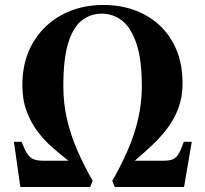

<svg xmlns="http://www.w3.org/2000/svg" viewBox="-20 -753 827 773"><path d="M62 0 36 -182H67Q79 -151 89.5 -134.5Q100 -118 115 -112Q130 -106 153 -106H255Q225 -130 192.5 -158Q160 -186 132.5 -222Q105 -258 87.5 -304.5Q70 -351 70 -410Q70 -509 113 -581.5Q156 -654 229.5 -693.5Q303 -733 396 -733Q489 -733 561.5 -694.5Q634 -656 674.5 -585Q715 -514 715 -418Q715 -363 698.5 -318.5Q682 -274 654.5 -237.5Q627 -201 593 -169Q559 -137 523 -106H640Q662 -106 675.5 -111.5Q689 -117 699 -133.5Q709 -150 720 -182H752L721 0H442L432 -25Q466 -84 493 -145Q520 -206 535.5 -271.5Q551 -337 551 -405Q551 -513 529.5 -577Q508 -641 472 -669.5Q436 -698 390 -698Q346 -698 311 -672Q276 -646 255.5 -582.5Q235 -519 235 -406Q235 -335 250.5 -270Q266 -205 292.5 -145Q319 -85 353 -25L343 0Z"/></svg>

Font: Libre Bodoni Medium
Style: Regular
Weight: 500
Designer: Pablo Impallari, Rodrigo Fuenzalida
Foundry: Impallari Type
Version: Version 2.005;gftools[0.9.23]